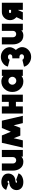

<svg xmlns="http://www.w3.org/2000/svg" viewBox="1886 -2450 762 4574"><g transform="rotate(-90 2267.0 -163.0)"><path d="M30 -397Q90 -376 122.5 -365Q155 -354 169 -349Q183 -344 186 -343Q189 -342 189 -342Q194 -353 202 -359Q210 -364 221 -364Q234 -364 242 -358Q250 -352 249 -343Q247 -326 204 -323Q193 -323 186.5 -322Q180 -321 177 -321Q125 -312 89 -283Q25 -231 25 -149Q26 -65 92 -20Q139 12 221 12Q290 11 347 -18Q404 -46 424 -103Q364 -125 330.5 -137Q297 -149 283 -154Q269 -159 266 -160Q263 -161 263 -161Q253 -139 229 -139Q212 -139 205 -144Q198 -149 199 -158Q201 -173 261 -179Q267 -179 271.5 -179.5Q276 -180 278 -181Q313 -187 339.5 -201.5Q366 -216 383 -239Q401 -261 410 -288Q419 -315 420 -345Q420 -426 361 -469Q302 -511 224 -512Q149 -513 100 -482Q54 -453 30 -397Z M489 -500V-244Q489 -188 503 -141.5Q517 -95 545 -60Q600 12 700 12Q767 12 809 -23Q813 -26 816.5 -29.5Q820 -33 824 -37V0H982V-500H812V-236Q812 -201 790 -180Q768 -158 736 -158Q703 -158 681 -180Q659 -201 659 -236V-500Z M1323 -60H1509L1327 -500H1152ZM1037 0H1211L1327 -500H1152ZM1621 0H1795L1679 -500H1504ZM1323 -60H1509L1679 -500H1504Z M1850 0H2020V-165H2128V0H2298V-500H2128V-335H2020V-500H1850Z M2746 -500V-462Q2742 -465 2738.5 -468.5Q2735 -472 2731 -475Q2681 -512 2613 -512Q2506 -512 2435 -436Q2363 -360 2363 -250Q2363 -140 2435 -64Q2506 12 2613 12Q2686 12 2735 -24Q2738 -26 2740.5 -28.5Q2743 -31 2746 -33V0H2894V-500ZM2630 -344Q2669 -344 2697 -317Q2710 -303 2717 -286.5Q2724 -270 2724 -250Q2724 -231 2717 -214Q2710 -197 2697 -184Q2669 -156 2630 -156Q2591 -156 2564 -184Q2536 -211 2536 -250Q2536 -289 2564 -317Q2591 -344 2630 -344Z M3199 -524Q3117 -524 3051 -476Q2984 -429 2968 -356L3133 -314Q3137 -332 3151 -341Q3159 -348 3171 -351Q3183 -354 3199 -354Q3223 -354 3241 -341Q3260 -328 3260 -305Q3260 -281 3243 -266Q3226 -251 3199 -251H3165V-81H3199Q3227 -81 3245 -65Q3262 -50 3262 -26Q3262 -2 3243 13Q3224 28 3201 28Q3188 28 3177 25.5Q3166 23 3156 18Q3146 14 3140 6.5Q3134 -1 3131 -11L2965 28Q2974 65 2995 95.5Q3016 126 3050 150Q3117 198 3199 198Q3294 198 3363 134Q3432 69 3432 -22Q3432 -63 3406 -108Q3398 -122 3387.5 -136.5Q3377 -151 3364 -166Q3391 -198 3407 -228Q3418 -249 3423.5 -268.5Q3429 -288 3430 -307Q3430 -397 3362 -461Q3293 -524 3199 -524Z M3496 -500V-244Q3496 -188 3510 -141.5Q3524 -95 3552 -60Q3607 12 3707 12Q3774 12 3816 -23Q3820 -26 3823.5 -29.5Q3827 -33 3831 -37V0H3989V-500H3819V-236Q3819 -201 3797 -180Q3775 -158 3743 -158Q3710 -158 3688 -180Q3666 -201 3666 -236V-500Z M4146 -154 4074 0H4262L4313 -110Q4314 -110 4314 -110Q4314 -110 4314 -110H4319V0H4489V-500H4269Q4188 -500 4131 -443Q4074 -386 4074 -305Q4074 -224 4131 -167Q4135 -163 4138.5 -160Q4142 -157 4146 -154ZM4319 -330V-280H4269Q4258 -280 4251 -287Q4244 -294 4244 -305Q4244 -316 4251 -323Q4258 -330 4269 -330Z"/></g></svg>

Font: Unageo
Style: Black
Weight: 900
Designer: Richard Sepsi
Foundry: Richard Sepsi
Version: Version 2.000